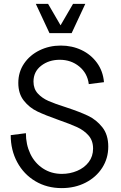

<svg xmlns="http://www.w3.org/2000/svg" viewBox="-20 -950 620 986"><path d="M35 -256 113 -266Q113 -208 135.5 -160.5Q158 -113 200.5 -85Q243 -57 298 -57Q339 -57 376 -72.5Q413 -88 435.5 -117.5Q458 -147 458 -187Q458 -228 434.5 -254.5Q411 -281 376 -297Q341 -313 281 -334Q213 -358 172 -377.5Q131 -397 102.5 -433Q74 -469 74 -524Q74 -580 103.5 -623.5Q133 -667 183 -691.5Q233 -716 292 -716Q350 -716 398.5 -693Q447 -670 478 -627.5Q509 -585 514 -528L436 -518Q429 -574 387 -608.5Q345 -643 287 -643Q231 -643 191.5 -612.5Q152 -582 152 -531Q152 -494 174 -470Q196 -446 229 -431.5Q262 -417 319 -399Q389 -376 432 -355.5Q475 -335 505.5 -296.5Q536 -258 536 -197Q536 -137 505 -88.5Q474 -40 419.5 -12Q365 16 297 16Q221 16 161.5 -19.5Q102 -55 68.5 -117Q35 -179 35 -256ZM291 -820 355 -930H418L348 -780H234L164 -930H227Z"/></svg>

Font: MedMera Sans
Style: Regular
Weight: 400
Designer: Kasper Nordkvist
Foundry: UNCUT.wtf
Version: Version 1.300